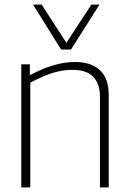

<svg xmlns="http://www.w3.org/2000/svg" viewBox="-20 -810 562 830"><path d="M72 0V-532H109V-485Q141 -502 172.5 -514.5Q204 -527 237 -534.5Q270 -542 307 -542Q352 -542 384 -526Q416 -510 433 -479Q450 -448 450 -400V0H412V-394Q412 -447 383.5 -477.5Q355 -508 294 -508Q261 -508 231 -501Q201 -494 171.5 -481.5Q142 -469 111 -453V0ZM410 -790 287 -596H244L123 -790H160L267 -625L375 -790Z"/></svg>

Font: Georama ExtraCondensed Thin ExtraLight
Style: Regular
Weight: 250
Version: Version 1.001